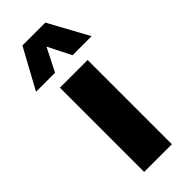

<svg xmlns="http://www.w3.org/2000/svg" viewBox="-303 -846 884 884"><g transform="rotate(-45 139.0 -404.0)"><path d="M48.5 0V-548.5H229V0ZM-42.5 -613 64 -808H213L319.5 -613H195.5L138.5 -726L81.5 -613Z"/></g></svg>

Font: Encode Sans SmCnd XBd
Style: Regular
Weight: 800
Width: 4
Designer: Multiple Designers
Foundry: Impallari Type
Version: Version 3.002; ttfautohint (v1.8.3) -l 8 -r 50 -G 200 -x 14 